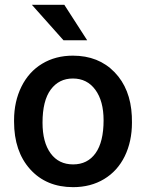

<svg xmlns="http://www.w3.org/2000/svg" viewBox="-20 -770 609 800"><path d="M38.6 -269Q38.6 -346.7 69.3 -408.9Q100.1 -471.2 155.8 -504.6Q211.4 -538.1 283.7 -538.1Q390.6 -538.1 457.3 -469.2Q523.9 -400.4 529.3 -286.6L529.8 -258.8Q529.8 -180.7 499.8 -119.1Q469.7 -57.6 413.8 -23.9Q357.9 9.8 284.7 9.8Q172.9 9.8 105.7 -64.7Q38.6 -139.2 38.6 -263.2ZM157.2 -258.8Q157.2 -177.2 190.9 -131.1Q224.6 -85 284.7 -85Q344.7 -85 378.2 -131.8Q411.6 -178.7 411.6 -269Q411.6 -349.1 377.2 -396Q342.8 -442.9 283.7 -442.9Q225.6 -442.9 191.4 -396.7Q157.2 -350.6 157.2 -258.8ZM343.3 -602.1H244.6L112.8 -750H248Z"/></svg>

Font: TypoPRO Roboto
Style: Regular
Weight: 500
Designer: Google
Version: Version 2.136; 2016